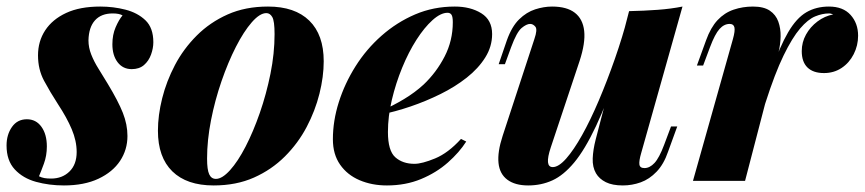

<svg xmlns="http://www.w3.org/2000/svg" viewBox="-40 -552 2639 586"><path d="M79 -14Q87 -10 95.5 -8.5Q104 -7 116 -7Q150 -7 172 -28.5Q194 -50 194 -88Q194 -122 179 -157.5Q164 -193 137 -234Q113 -271 94.5 -305.5Q76 -340 76 -383Q76 -426 98 -459.5Q120 -493 162 -512.5Q204 -532 266 -532Q306 -532 343 -522.5Q380 -513 404 -490Q428 -467 428 -423Q428 -405 421 -385.5Q414 -366 399.5 -353.5Q385 -341 362 -341Q335 -341 319 -362Q303 -383 303 -417Q303 -446 313 -469Q323 -492 334 -505Q324 -511 304 -511Q269 -511 250 -490Q231 -469 230 -429Q230 -407 238.5 -385.5Q247 -364 260.5 -342.5Q274 -321 289 -296Q321 -243 335 -207.5Q349 -172 349 -137Q349 -95 326.5 -61Q304 -27 260.5 -6.5Q217 14 155 14Q110 14 70 3Q30 -8 5 -35Q-20 -62 -20 -108Q-20 -141 -3.5 -164.5Q13 -188 42 -188Q70 -188 86.5 -165Q103 -142 103 -105Q103 -77 94 -52.5Q85 -28 79 -14Z M773 -512Q753 -512 728.5 -484Q704 -456 680 -409Q656 -362 636 -304Q616 -246 604 -185Q592 -124 592 -68Q592 -34 598.5 -20Q605 -6 619 -6Q638 -6 662 -32.5Q686 -59 709.5 -104.5Q733 -150 753 -207.5Q773 -265 785.5 -327Q798 -389 798 -448Q798 -488 791 -500Q784 -512 773 -512ZM442 -153Q442 -200 455 -252Q468 -304 494 -353.5Q520 -403 560.5 -443.5Q601 -484 655 -508Q709 -532 778 -532Q860 -532 904 -489Q948 -446 948 -365Q948 -318 935 -266Q922 -214 896 -164.5Q870 -115 829.5 -74.5Q789 -34 735 -10Q681 14 612 14Q530 14 486 -29Q442 -72 442 -153Z M1122 -213Q1159 -229 1193 -249.5Q1227 -270 1253 -294Q1292 -331 1317 -379.5Q1342 -428 1342 -484Q1342 -501 1338 -507Q1334 -513 1326 -513Q1305 -513 1280 -490.5Q1255 -468 1231 -430.5Q1207 -393 1187.5 -345.5Q1168 -298 1156 -247.5Q1144 -197 1144 -149Q1144 -92 1166.5 -72Q1189 -52 1225 -52Q1248 -52 1288 -68.5Q1328 -85 1367 -128L1383 -120Q1362 -87 1327 -56Q1292 -25 1245 -5.5Q1198 14 1141 14Q1095 14 1057.5 -2Q1020 -18 998 -49.5Q976 -81 976 -127Q976 -183 994 -240Q1012 -297 1045 -349.5Q1078 -402 1124.5 -443Q1171 -484 1227 -508Q1283 -532 1348 -532Q1396 -532 1429 -511.5Q1462 -491 1462 -448Q1462 -410 1441 -376.5Q1420 -343 1384.5 -315Q1349 -287 1304.5 -265Q1260 -243 1213 -227Q1166 -211 1121 -202Z M1851 -352Q1813 -239 1779 -167Q1745 -95 1712.5 -56Q1680 -17 1646 -1.5Q1612 14 1572 14Q1532 14 1508.5 -3.5Q1485 -21 1481.5 -54.5Q1478 -88 1494 -137L1591 -433Q1601 -462 1594 -470.5Q1587 -479 1578 -479Q1567 -479 1552 -466.5Q1537 -454 1520 -408L1501 -356H1482L1507 -429Q1522 -471 1544.5 -493Q1567 -515 1593.5 -523.5Q1620 -532 1645 -532Q1690 -532 1714.5 -513Q1739 -494 1743 -457.5Q1747 -421 1729 -366L1641 -102Q1621 -42 1647 -42Q1665 -42 1688 -68Q1711 -94 1736.5 -139.5Q1762 -185 1787.5 -245Q1813 -305 1836.5 -372Q1860 -439 1878 -508ZM1917 -85Q1910 -61 1911.5 -50Q1913 -39 1927 -39Q1943 -39 1957.5 -54.5Q1972 -70 1987 -110L2008 -166H2027L1999 -89Q1986 -51 1964 -28Q1942 -5 1915.5 4.5Q1889 14 1861 14Q1829 14 1809 4Q1789 -6 1779 -23Q1768 -42 1769 -68.5Q1770 -95 1778 -126L1880 -518Q1926 -519 1967 -522Q2008 -525 2043 -532Z M2234 0H2075L2197 -433Q2204 -458 2201.5 -468.5Q2199 -479 2187 -479Q2170 -479 2156 -463.5Q2142 -448 2127 -408L2106 -352H2087L2115 -429Q2129 -468 2150 -490.5Q2171 -513 2199 -522.5Q2227 -532 2258 -532Q2291 -532 2309.5 -519.5Q2328 -507 2335.5 -486Q2343 -465 2342.5 -440.5Q2342 -416 2336 -392ZM2490 -511Q2470 -511 2448 -502Q2426 -493 2402 -465Q2378 -437 2351.5 -382.5Q2325 -328 2296 -237.5Q2267 -147 2236 -12L2258 -150Q2289 -263 2314.5 -336.5Q2340 -410 2365.5 -453.5Q2391 -497 2421 -514.5Q2451 -532 2490 -532Q2533 -532 2556 -506.5Q2579 -481 2579 -443Q2579 -413 2565.5 -386.5Q2552 -360 2528.5 -344.5Q2505 -329 2475 -329Q2442 -329 2424.5 -346Q2407 -363 2407 -396Q2407 -423 2420 -446.5Q2433 -470 2455 -486.5Q2477 -503 2503 -508Q2500 -509 2497 -510Q2494 -511 2490 -511Z"/></svg>

Font: Playfair Display ExtraBold
Style: Italic
Weight: 800
Italic angle: -14°
Designer: Claus Eggers Sørensen
Foundry: Claus Eggers Sørensen
Version: Version 1.203